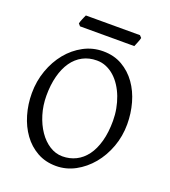

<svg xmlns="http://www.w3.org/2000/svg" viewBox="-142 -878 885 998"><g transform="rotate(20 300.0 -379.5)"><path d="M481 -307.1Q481 -340.8 474.9 -373.8Q468.8 -406.7 457.5 -436.3Q446.3 -465.8 429.9 -491Q413.6 -516.1 393.1 -534.4Q372.6 -552.7 348.1 -563.2Q323.7 -573.7 295.9 -573.7Q252.4 -573.7 218 -555.4Q183.6 -537.1 159.9 -503.2Q136.2 -469.2 123.5 -420.9Q110.8 -372.6 110.8 -313Q110.8 -258.3 125.7 -209.5Q140.6 -160.6 165.8 -123.8Q190.9 -86.9 224.6 -65.4Q258.3 -43.9 295.9 -43.9Q336.4 -43.9 370.4 -60.8Q404.3 -77.6 429 -110.8Q453.6 -144 467.3 -193.4Q481 -242.7 481 -307.1ZM556.6 -315.9Q556.6 -249.5 534.7 -189.7Q512.7 -129.9 474.9 -84.5Q437 -39.1 387.2 -12.2Q337.4 14.6 281.7 14.6Q223.1 14.6 177.2 -11.2Q131.3 -37.1 99.9 -80.6Q68.4 -124 51.8 -180.7Q35.2 -237.3 35.2 -298.8Q35.2 -365.2 56.6 -425.3Q78.1 -485.4 115.2 -530.8Q152.3 -576.2 202.4 -603Q252.4 -629.9 310.1 -629.9Q370.6 -629.9 416.5 -603.3Q462.4 -576.7 493.7 -532.7Q524.9 -488.8 540.8 -432.1Q556.6 -375.5 556.6 -315.9ZM471.2 -762.2Q470.2 -756.8 467.8 -749.8Q465.3 -742.7 462.4 -735.6Q459.5 -728.5 456.8 -721.7Q454.1 -714.8 452.1 -710.4H151.9L141.1 -722.7Q142.1 -728 144.5 -734.9Q147 -741.7 149.9 -748.8Q152.8 -755.9 155.8 -762.5Q158.7 -769 161.1 -773.9H460.4Z"/></g></svg>

Font: Gentium Plus APac
Style: Regular
Weight: 400
Designer: J. Victor Gaultney, Annie Olsen, Iska Routamaa, Becca Hirsbrunner
Foundry: SIL International
Version: Version 5.000